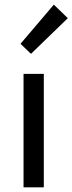

<svg xmlns="http://www.w3.org/2000/svg" viewBox="-20 -804 311 824"><path d="M81 0V-487H168V0ZM113 -573 68 -616 211 -784 271 -726Z"/></svg>

Font: Assistant Medium
Style: Regular
Weight: 500
Designer: Hebrew By Ben Nathan, Latin by Paul Hunt
Version: Version 3.000